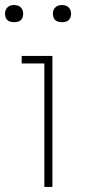

<svg xmlns="http://www.w3.org/2000/svg" viewBox="-38 -742 338 762"><path d="M-18 -688Q-18 -703 -8.5 -712.5Q1 -722 18 -722Q35 -722 44.5 -712.5Q54 -703 54 -688Q54 -654 18 -654Q-18 -654 -18 -688ZM172 -688Q172 -703 181.5 -712.5Q191 -722 208 -722Q225 -722 234.5 -712.5Q244 -703 244 -688Q244 -654 208 -654Q172 -654 172 -688ZM138 0V-490H48V-520H170V0Z"/></svg>

Font: Sora Thin
Style: Regular
Weight: 32
Designer: Jonathan Barnbrook, Julián Moncada
Foundry: Barnbrook Fonts
Version: Version 2.000